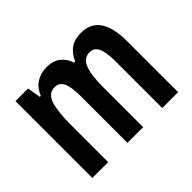

<svg xmlns="http://www.w3.org/2000/svg" viewBox="-118 -756 959 959"><g transform="rotate(-45 361.5 -276.5)"><path d="M531 -553Q665 -553 665 -360V0H553V-331Q553 -395 538.5 -424.5Q524 -454 494 -454Q452 -454 435 -411.5Q418 -369 418 -284V0H307V-332Q307 -396 292.5 -425Q278 -454 248 -454Q202 -454 186.5 -405Q171 -356 171 -268V0H59V-543H148L160 -472H167Q183 -512 214.5 -532.5Q246 -553 289 -553Q336 -553 363.5 -530Q391 -507 402 -472H410Q428 -513 457 -533Q486 -553 531 -553Z"/></g></svg>

Font: Noto Sans Lao UI ExtCond SemBd
Style: Regular
Weight: 600
Width: 2
Designer: Monotype Design Team
Foundry: Monotype Imaging Inc.
Version: Version 2.000; ttfautohint (v1.8.4.7-5d5b)